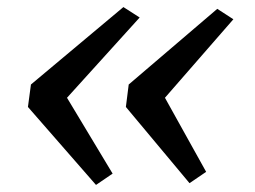

<svg xmlns="http://www.w3.org/2000/svg" viewBox="-20 -578 720 543"><path d="M329 -558 375 -528.5 169.5 -301.5 298.5 -87 251.5 -55 59 -275.5 67.5 -339ZM594.5 -553 640 -523.5 446.5 -301.5 563 -92 516 -60 336 -275.5 344 -339Z"/></svg>

Font: Merriweather 24pt
Style: Italic
Weight: 400
Italic angle: -7.8°
Designer: Eben Sorkin
Foundry: Eben Sorkin
Version: Version 2.101